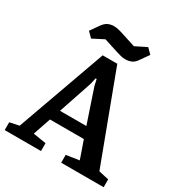

<svg xmlns="http://www.w3.org/2000/svg" viewBox="-200 -968 1040 1104"><g transform="rotate(30 319.5 -416.0)"><path d="M-9 0V-52L53 -65L264 -654H361L581 -67L648 -52V0H366V-52L452 -65L411 -183H186L146 -66L232 -52V0ZM211 -255H386L311 -478L302 -519H295L286 -478ZM388 -699Q373 -699 358 -702.5Q343 -706 325 -712L232 -742L158 -704L125 -737L161 -788Q179 -815 197.5 -823.5Q216 -832 236 -832Q251 -832 266.5 -828.5Q282 -825 300 -819L393 -789L467 -826L500 -793L464 -742Q447 -715 427.5 -707Q408 -699 388 -699Z"/></g></svg>

Font: Faustina Light SemiBold
Style: Regular
Weight: 600
Version: Version 1.200